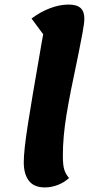

<svg xmlns="http://www.w3.org/2000/svg" viewBox="-20 -795 416 840"><path d="M317 -529Q287 -390 271 -293.5Q255 -197 255 -114Q255 -73 261 -53.5Q267 -34 282 -16Q260 4 232 14.5Q204 25 176 25Q129 25 106.5 -4Q84 -33 84 -85Q84 -136 102 -251Q120 -366 154 -560Q157 -580 161 -601.5Q165 -623 169 -645L118 -714Q155 -742 197.5 -758.5Q240 -775 280 -775Q316 -775 332.5 -760Q349 -745 349 -714Q349 -694 341 -651Q333 -608 326.5 -576Q320 -544 317 -529Z"/></svg>

Font: Lemonada SemiBold
Style: Regular
Weight: 600
Designer: Mohamed Gaber (Arabic) Eduardo Tunni (Latin)
Foundry: Kief Type Foundry
Version: Version 3.006